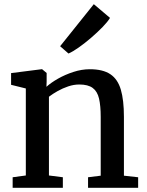

<svg xmlns="http://www.w3.org/2000/svg" viewBox="-20 -898 703 918"><path d="M103.5 -59V-475L33 -492.5V-548.5L178.5 -567H181.5L203 -549V-508L202 -483Q223.5 -502.5 257.2 -521.8Q291 -541 330.8 -554Q370.5 -567 409.5 -567Q472 -567 507.5 -543.2Q543 -519.5 557.8 -469.2Q572.5 -419 572.5 -339.5V-58L640.5 -50.5V0H401V-50.5L461.5 -58V-338.5Q461.5 -392.5 453.5 -426.8Q445.5 -461 423.2 -477.5Q401 -494 359 -494Q333 -494 306.2 -485Q279.5 -476 255.5 -462.5Q231.5 -449 214 -435.5V-59L280.5 -50.5V0H40.5V-50.5ZM307 -642.5 267.5 -677 428.5 -878 506 -812.5Q495 -794 470.5 -768.8Q446 -743.5 415.8 -717.5Q385.5 -691.5 356.8 -671.2Q328 -651 308.5 -642.5Z"/></svg>

Font: Merriweather 20pt Medium
Style: Regular
Weight: 500
Version: Version 2.100